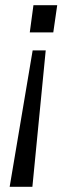

<svg xmlns="http://www.w3.org/2000/svg" viewBox="-20 -550 275 735"><path d="M155 -357H105L17 165H104ZM199 -530H108L94 -426H184Z"/></svg>

Font: Cheyenne Sans Light
Style: Italic
Weight: 300
Italic angle: -8.13011°
Designer: The Public Sans project authors (U.S. Web Design System), Libre Franklin designed by Pablo Impallari and Rodrigo Fuenzal
Foundry: The Cheyenne Sans Project Authors
Version: Version 2.007